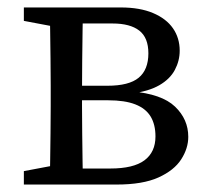

<svg xmlns="http://www.w3.org/2000/svg" viewBox="-20 -495 557 515"><path d="M44 0V-36L150 -56L158 -43H276Q338 -43 367.5 -65Q397 -87 397 -129Q397 -161 384 -182.5Q371 -204 343 -215Q315 -226 270 -226H158V-265H268Q326 -265 352 -286.5Q378 -308 378 -352Q378 -394 353.5 -413Q329 -432 282 -432H158L150 -419L44 -439V-475H304Q355 -475 390.5 -460Q426 -445 444 -419Q462 -393 462 -359Q462 -332 449 -307.5Q436 -283 407.5 -266.5Q379 -250 332 -244V-250Q414 -243 449.5 -209Q485 -175 485 -128Q485 -97 466 -67.5Q447 -38 405 -19Q363 0 293 0ZM113 0Q114 -23 114.5 -60Q115 -97 115.5 -137.5Q116 -178 116 -210V-265Q116 -297 115.5 -337.5Q115 -378 114.5 -415.5Q114 -453 113 -475H203Q202 -453 201.5 -414.5Q201 -376 200.5 -333Q200 -290 200 -251V-210Q200 -178 200.5 -137.5Q201 -97 201.5 -60Q202 -23 203 0Z"/></svg>

Font: Source Serif 4 Variable
Style: Regular
Weight: 400
Designer: Frank Grießhammer
Foundry: Adobe
Version: Version 4.005;hotconv 1.1.0;makeotfexe 2.6.0